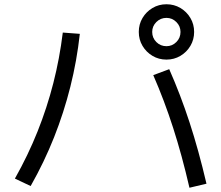

<svg xmlns="http://www.w3.org/2000/svg" viewBox="-20 -862 1040 902"><path d="M870 20Q835 -132 793.5 -261Q752 -390 700 -509L775 -537Q828 -417 870.5 -287Q913 -157 950 1ZM50 -23Q112 -133 156.5 -244.5Q201 -356 230.5 -471.5Q260 -587 275 -709L355 -703Q341 -576 310.5 -454.5Q280 -333 234 -217Q188 -101 124 12ZM762 -582Q726 -582 696.5 -599.5Q667 -617 649.5 -646.5Q632 -676 632 -712Q632 -748 649.5 -777.5Q667 -807 696.5 -824.5Q726 -842 762 -842Q798 -842 827.5 -824.5Q857 -807 874.5 -777.5Q892 -748 892 -712Q892 -676 874.5 -646.5Q857 -617 827.5 -599.5Q798 -582 762 -582ZM762 -645Q789 -645 808.5 -664.5Q828 -684 828 -712Q828 -739 808.5 -758.5Q789 -778 762 -778Q734 -778 714.5 -758.5Q695 -739 695 -712Q695 -684 714.5 -664.5Q734 -645 762 -645Z"/></svg>

Font: M PLUS 1 Code
Style: Regular
Weight: 400
Designer: Coji Morishita
Foundry: UNDERFOREST DESIGN
Version: Version 1.005